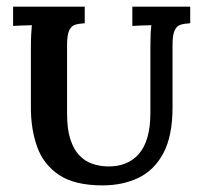

<svg xmlns="http://www.w3.org/2000/svg" viewBox="-20 -546 611 578"><path d="M235.1 -476Q218.6 -475.2 206.6 -471.6Q194.7 -467.9 188.3 -454.5Q181.9 -441.1 181.9 -410.7V-204.3Q181.9 -157.3 191.8 -126.7Q201.7 -96.1 218.6 -78.5Q235.4 -60.9 256.9 -53.4Q278.3 -45.8 301.1 -45.1Q363.4 -42.9 398.1 -82.7Q432.7 -122.5 432.7 -205.7V-402.6Q432.7 -422.8 433.4 -441.7Q434.2 -460.6 435.6 -470.1Q423.2 -469.7 405 -469.2Q386.9 -468.6 378.4 -467.9V-525.9H552.6V-476Q535.8 -475.2 523.8 -471.6Q511.9 -467.9 505.7 -454.5Q499.4 -441.1 499.4 -410.7V-223Q499.4 -136.8 471.9 -85.1Q444.4 -33.4 396.8 -10.6Q349.1 12.1 289 12.1Q204.6 12.1 157.7 -19.4Q110.7 -51 91.9 -103.8Q73 -156.6 73 -220.8V-402.6Q73 -422.8 73.9 -441.7Q74.8 -460.6 75.9 -470.1Q64.2 -469.7 45.8 -469.2Q27.5 -468.6 19.4 -467.9V-525.9H235.1Z"/></svg>

Font: Parastoo
Style: Regular
Weight: 400
Foundry: Saber Rastikerdar (saber.rastikerdar@gmail.com)
Version: Version 3.000